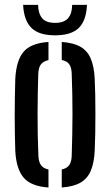

<svg xmlns="http://www.w3.org/2000/svg" viewBox="-20 -784 464 810"><path d="M44.5 -147.5Q43.5 -175.5 42.8 -214Q42 -252.5 42 -295.2Q42 -338 42.8 -379Q43.5 -420 44.5 -452.5Q49 -530.5 80 -566.2Q111 -602 184.5 -607V-530.5Q162 -525.5 152.2 -511.8Q142.5 -498 141.5 -473.5Q140.5 -436 139.5 -394Q138.5 -352 138.5 -307.2Q138.5 -262.5 139.2 -217Q140 -171.5 142 -126.5Q143 -101.5 152.8 -87.5Q162.5 -73.5 184.5 -69V7Q111 2 79.8 -34.5Q48.5 -71 44.5 -147.5ZM240.5 7V-69Q263 -74 272.2 -87.8Q281.5 -101.5 282.5 -125.5Q284 -171 284.8 -214Q285.5 -257 285.8 -299.8Q286 -342.5 285 -386Q284 -429.5 282.5 -475Q281.5 -499.5 272 -513Q262.5 -526.5 240.5 -531V-607Q290.5 -603.5 319.8 -586.5Q349 -569.5 363 -536.5Q377 -503.5 379.5 -452.5Q381 -422 381.8 -383.2Q382.5 -344.5 382.5 -302.8Q382.5 -261 381.8 -220.8Q381 -180.5 379.5 -147.5Q377 -96.5 363 -63.5Q349 -30.5 319.5 -13.5Q290 3.5 240.5 7ZM212.5 -635Q144.5 -635 112.8 -666Q81 -697 77.5 -763.5H140.5Q141.5 -727 157.8 -707.2Q174 -687.5 212.5 -687.5Q249.5 -687.5 266.8 -706.8Q284 -726 284.5 -763.5H347Q344 -697 312.2 -666Q280.5 -635 212.5 -635Z"/></svg>

Font: Big Shoulders Stencil Text Thin SemiBold
Style: Regular
Weight: 600
Version: Version 2.001